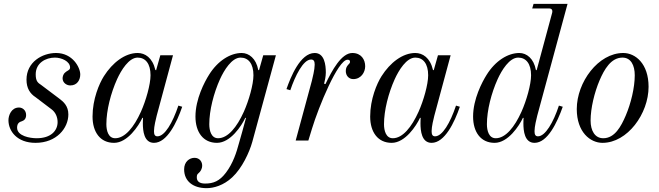

<svg xmlns="http://www.w3.org/2000/svg" viewBox="-20 -732 3434 1000"><path d="M24 -106C24 -49 69 12 165 12C275 12 336 -65 336 -136C336 -180 311 -202 288 -219L195 -289C177 -301 166 -309 166 -345C166 -404 218 -432 266 -432C300 -432 345 -413 345 -380C345 -372 340 -368 333 -364C328 -361 323 -358 319 -354C308 -345 306 -330 306 -324C306 -301 327 -287 346 -287C383 -287 398 -317 398 -344C398 -380 359 -456 272 -456C200 -456 118 -409 118 -317C118 -272 137 -244 165 -226L248 -163C270 -147 280 -121 280 -96C280 -52 246 -12 171 -12C137 -12 69 -23 69 -67C69 -90 81 -97 95 -101C107 -105 116 -115 116 -133C116 -158 97 -172 79 -172C39 -172 24 -131 24 -106Z M462 -125C462 -44 502 12 574 12C644 12 702 -76 722 -119L725 -117C725 -117 724 -110 724 -90C724 -50 730 12 782 12C850 12 901 -94 929 -176L909 -182C879 -92 838 -22 800 -22C786 -22 782 -32 782 -49C782 -73 792 -113 796 -129L881 -444H815L793 -366L789 -368C774 -432 735 -456 697 -456C631 -456 566 -406 521 -335C497 -297 462 -216 462 -125ZM534 -85C534 -157 557 -247 590 -320C611 -366 651 -432 697 -432C738 -432 764 -400 764 -340C764 -292 740 -208 714 -150C678 -70 631 -12 580 -12C544 -12 534 -52 534 -85Z M1070 -85C1070 -157 1093 -247 1126 -320C1147 -366 1187 -432 1233 -432C1274 -432 1300 -400 1300 -340C1300 -292 1276 -208 1250 -150C1214 -70 1167 -12 1116 -12C1080 -12 1070 -52 1070 -85ZM939 150C939 212 986 248 1056 248C1093 248 1144 234 1189 192C1241 144 1279 61 1294 7L1417 -444H1351L1329 -366L1325 -368C1314 -427 1277 -456 1239 -456C1179 -456 1114 -415 1069 -343C1045 -305 998 -216 998 -125C998 -44 1038 12 1110 12C1180 12 1238 -76 1258 -119L1261 -117C1259 -106 1224 16 1224 16C1212 61 1194 118 1157 167C1123 212 1091 224 1048 224C1016 224 1005 210 1005 192C1005 180 1007 176 1014 170C1024 162 1033 148 1033 130C1033 112 1021 90 993 90C967 90 939 110 939 150Z M1472 -268 1492 -262C1517 -336 1559 -422 1600 -422C1615 -422 1619 -412 1619 -395C1619 -370 1608 -326 1604 -310L1520 0H1586L1605 -62C1639 -174 1740 -421 1790 -421C1802 -421 1803 -415 1803 -409C1803 -404 1798 -399 1793 -394C1786 -386 1781 -377 1781 -362C1781 -338 1797 -320 1820 -320C1860 -320 1882 -355 1882 -387C1882 -421 1862 -456 1815 -456C1758 -456 1709 -365 1675 -294L1668 -296C1671 -306 1677 -334 1677 -354C1677 -394 1670 -456 1619 -456C1543 -456 1493 -328 1472 -268Z M1908 -125C1908 -44 1948 12 2020 12C2090 12 2148 -76 2168 -119L2171 -117C2171 -117 2170 -110 2170 -90C2170 -50 2176 12 2228 12C2296 12 2347 -94 2375 -176L2355 -182C2325 -92 2284 -22 2246 -22C2232 -22 2228 -32 2228 -49C2228 -73 2238 -113 2242 -129L2327 -444H2261L2239 -366L2235 -368C2220 -432 2181 -456 2143 -456C2077 -456 2012 -406 1967 -335C1943 -297 1908 -216 1908 -125ZM1980 -85C1980 -157 2003 -247 2036 -320C2057 -366 2097 -432 2143 -432C2184 -432 2210 -400 2210 -340C2210 -292 2186 -208 2160 -150C2124 -70 2077 -12 2026 -12C1990 -12 1980 -52 1980 -85Z M2516 -85C2516 -157 2539 -247 2572 -320C2593 -366 2633 -432 2679 -432C2720 -432 2746 -400 2746 -340C2746 -292 2722 -208 2696 -150C2660 -70 2613 -12 2562 -12C2526 -12 2516 -52 2516 -85ZM2444 -125C2444 -44 2484 12 2556 12C2626 12 2684 -76 2704 -119L2707 -117C2707 -117 2706 -110 2706 -90C2706 -50 2712 12 2764 12C2832 12 2882 -94 2911 -176L2891 -182C2862 -94 2820 -22 2782 -22C2768 -22 2764 -32 2764 -49C2764 -73 2774 -113 2778 -129L2936 -712H2759L2752 -688H2840C2860 -688 2857 -671 2856 -666L2775 -366L2771 -368C2760 -427 2723 -456 2685 -456C2625 -456 2560 -415 2515 -343C2491 -305 2444 -216 2444 -125Z M3056 -104C3056 -168 3076 -251 3103 -314C3127 -370 3162 -432 3222 -432C3266 -432 3286 -392 3286 -340C3286 -276 3266 -193 3239 -130C3215 -74 3182 -12 3122 -12C3078 -12 3056 -52 3056 -104ZM2984 -164C2984 -44 3054 12 3118 12C3248 12 3358 -140 3358 -280C3358 -400 3290 -456 3226 -456C3096 -456 2984 -304 2984 -164Z"/></svg>

Font: Old Standard
Style: Italic
Weight: 400
Italic angle: -15.2°
Designer: Alexey Kryukov <alexios@thessalonica.org.ru>
Version: Version 2.0